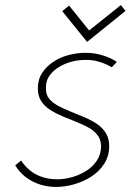

<svg xmlns="http://www.w3.org/2000/svg" viewBox="-20 -719 514 756"><path d="M474 -676 456 -699 331 -599 252 -697 225 -675 323 -554ZM420 -454 440 -475Q433 -481 415 -489.5Q397 -498 372 -504.5Q347 -511 316 -511Q284 -511 251 -502.5Q218 -494 190.5 -476Q163 -458 146 -432Q129 -406 129 -371Q129 -341 142.5 -320.5Q156 -300 178 -286Q200 -272 226.5 -261Q253 -250 279.5 -239.5Q306 -229 328 -217Q350 -205 363.5 -187.5Q377 -170 378 -145Q378 -112 362 -87.5Q346 -63 320 -46.5Q294 -30 264 -21.5Q234 -13 205 -13Q175 -13 148 -21.5Q121 -30 100 -46.5Q79 -63 63 -87L40 -68Q65 -27 107.5 -5Q150 17 201 17Q236 17 272.5 6.5Q309 -4 340 -24Q371 -44 390.5 -74.5Q410 -105 410 -144Q410 -174 396.5 -195.5Q383 -217 361 -231.5Q339 -246 312 -257.5Q285 -269 258.5 -279.5Q232 -290 209.5 -302Q187 -314 173.5 -330.5Q160 -347 161 -372Q160 -400 174.5 -420.5Q189 -441 212 -455Q235 -469 261.5 -476Q288 -483 313 -483Q339 -484 360.5 -478.5Q382 -473 397.5 -466Q413 -459 420 -454Z"/></svg>

Font: Advent Pro ExtraLight
Style: Italic
Weight: 250
Italic angle: -12°
Version: Version 3.000